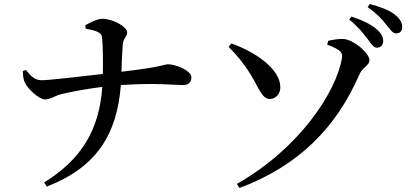

<svg xmlns="http://www.w3.org/2000/svg" viewBox="-20 -868 2030 950"><path d="M93 -516C94 -492 96 -473 103 -460C115 -430 173 -376 203 -376C232 -377 251 -394 282 -402C327 -413 413 -429 486 -438C472 -227 383 -79 198 35L212 55C457 -40 559 -202 578 -447C747 -459 847 -447 885 -447C908 -447 927 -457 927 -485C927 -520 847 -550 812 -550C793 -550 786 -537 581 -513C582 -555 584 -602 587 -642C589 -682 609 -683 609 -708C609 -735 540 -775 486 -775C460 -775 422 -754 402 -743L404 -726C437 -720 480 -712 484 -687C490 -647 490 -567 489 -502C383 -490 225 -471 185 -471C151 -471 130 -495 108 -522Z M1799 -675C1817 -650 1829 -632 1845 -632C1863 -632 1876 -645 1876 -664C1876 -684 1868 -701 1845 -722C1816 -748 1773 -768 1719 -786L1708 -771C1753 -735 1779 -701 1799 -675ZM1891 -746C1911 -722 1922 -703 1940 -703C1959 -703 1970 -714 1970 -734C1970 -756 1960 -775 1933 -796C1907 -817 1864 -834 1810 -848L1799 -833C1849 -797 1872 -771 1891 -746ZM1165 62C1462 -49 1646 -241 1759 -501C1775 -536 1808 -545 1808 -569C1808 -607 1729 -671 1681 -675C1656 -677 1626 -671 1604 -666L1599 -647C1670 -621 1676 -605 1672 -582C1645 -414 1461 -133 1152 42ZM1111 -636C1152 -596 1185 -555 1218 -503C1260 -436 1275 -378 1316 -378C1345 -379 1368 -405 1367 -437C1366 -528 1243 -611 1125 -653Z"/></svg>

Font: Noto Serif CJK HK SemiBold
Style: Regular
Weight: 600
Designer: Ryoko NISHIZUKA 西塚涼子 (kana & ideographs); Frank Grießhammer (Latin, Greek & Cyrillic); Wenlong ZHANG 张文龙 (bopomofo); San
Foundry: Adobe
Version: Version 2.001;hotconv 1.1.0;makeotfexe 2.6.0